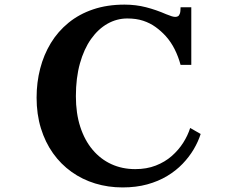

<svg xmlns="http://www.w3.org/2000/svg" viewBox="-20 -800 1040 840"><path d="M524.9 -779.8Q574.2 -779.8 618.9 -768.3Q663.6 -756.8 707 -737.8Q722.7 -731.4 731.4 -728.8Q740.2 -726.1 747.1 -726.1Q752.4 -726.1 757.8 -728.5Q763.2 -731 766.6 -739.7Q770 -748.5 770 -768.1H816.9V-516.1H770Q760.7 -551.3 744.4 -584Q728 -616.7 705.1 -642.1Q685.1 -664.1 660.9 -681.6Q636.7 -699.2 606.4 -709.2Q576.2 -719.2 537.1 -719.2Q491.2 -719.2 450.4 -696.3Q409.7 -673.3 378.4 -629.4Q347.2 -585.4 329.6 -522.2Q312 -459 312 -378.9Q312 -304.2 331.1 -245.4Q350.1 -186.5 385 -145Q419.9 -103.5 467.3 -81.8Q514.6 -60.1 571.8 -60.1Q621.6 -60.1 661.6 -75.7Q701.7 -91.3 731.4 -117.4Q761.2 -143.6 781.5 -175.5Q801.8 -207.5 812 -240.2L857.9 -213.9Q847.2 -180.2 827.4 -146.7Q807.6 -113.3 778.8 -83.3Q750 -53.2 711.4 -30Q672.9 -6.8 624.3 6.6Q575.7 20 516.1 20Q453.1 20 396.5 2.7Q339.8 -14.6 293 -48.1Q246.1 -81.5 211.9 -129.6Q177.7 -177.7 158.9 -239Q140.1 -300.3 140.1 -373Q140.1 -439.5 155.8 -500Q171.4 -560.5 202.4 -611.6Q233.4 -662.6 279.8 -700.4Q326.2 -738.3 387.5 -759Q448.7 -779.8 524.9 -779.8Z"/></svg>

Font: BIZ UDMincho
Style: Bold
Weight: 700
Monospace: yes
Designer: TypeBank Co., Ltd.
Foundry: Morisawa Inc.
Version: Version 1.06